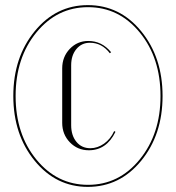

<svg xmlns="http://www.w3.org/2000/svg" viewBox="-20 -719 688 750"><path d="M323 -699Q448 -699 531.5 -597Q615 -495 615 -344Q615 -193 531.5 -91Q448 11 323 11Q199 11 115.5 -91Q32 -193 32 -344Q32 -495 115.5 -597Q199 -699 323 -699ZM607 -344Q607 -493 526 -592Q445 -691 324 -691Q203 -691 122 -592Q41 -493 41 -344Q41 -195 122 -96Q203 3 324 3Q445 3 526 -96.5Q607 -196 607 -344ZM223 -452Q223 -497 252.5 -528Q282 -559 325 -559Q378 -559 414 -515L409 -511Q378 -552 331 -552Q299 -552 278.5 -527.5Q258 -503 258 -464V-230Q258 -190 278.5 -165Q299 -140 333 -140Q361 -140 386.5 -158Q412 -176 426 -207L431 -204Q396 -132 327 -132Q283 -132 253 -163Q223 -194 223 -239Z"/></svg>

Font: Moniqa ExtLt Narrow Display
Style: Regular
Weight: 200
Width: 4
Designer: Rajesh Rajput
Foundry: Rajesh Rajput
Version: Version 1.000